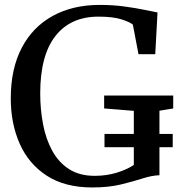

<svg xmlns="http://www.w3.org/2000/svg" viewBox="-20 -772 755 802"><path d="M365 11Q251 11 175.2 -38.2Q99.5 -87.5 62.2 -171.8Q25 -256 25 -361Q25 -485 70.8 -572.2Q116.5 -659.5 200.2 -705.5Q284 -751.5 396.5 -751.5Q451 -751.5 499 -745Q547 -738.5 583.2 -731Q619.5 -723.5 638 -720L628.5 -545.5H558.5L535 -669Q524.5 -679 488.5 -690.8Q452.5 -702.5 391.5 -702.5Q274.5 -702.5 211.2 -621.2Q148 -540 148 -382Q148 -315 159.8 -253.2Q171.5 -191.5 198 -142.8Q224.5 -94 268.2 -65.8Q312 -37.5 375.5 -37.5Q423.5 -37.5 466.2 -50.2Q509 -63 539 -83V-157H416.5V-212.5H539V-309L415 -319V-373H703.5V-319L646 -309.5V-212.5H701.5V-157H646V-40Q614 -39 575.2 -26.5Q536.5 -14 485.2 -1.5Q434 11 365 11Z"/></svg>

Font: Merriweather Text
Style: Regular
Weight: 400
Designer: Eben Sorkin
Foundry: Eben Sorkin
Version: Version 2.100; ttfautohint (v1.7.19-72a1) -l 8 -r 50 -G 200 